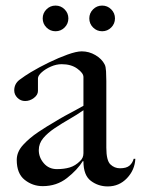

<svg xmlns="http://www.w3.org/2000/svg" viewBox="-20 -667 505 688"><path d="M366 1Q332 1 305.5 -19Q279 -39 279 -89L277 -90Q257 -58 220 -29Q183 0 133 0Q97 0 68.5 -22.5Q40 -45 40 -94Q40 -123 63 -148Q86 -173 117.5 -194Q149 -215 177 -231Q191 -240 212 -251.5Q233 -263 252 -273Q271 -283 279 -288V-391Q279 -405 257 -421Q235 -437 201 -437Q182 -437 162.5 -428.5Q143 -420 129.5 -408Q116 -396 116 -386V-341Q116 -327 101.5 -316Q87 -305 70 -305Q54 -305 42.5 -316.5Q31 -328 31 -343Q31 -367 50.5 -381.5Q70 -396 90 -408Q120 -426 155 -443Q190 -460 222 -471.5Q254 -483 273 -483Q299 -483 322 -469.5Q345 -456 355 -436Q359 -429 360 -411.5Q361 -394 361 -377V-138Q361 -92 375.5 -78Q390 -64 410 -64Q433 -64 444 -73.5Q455 -83 459 -98H465Q463 -58 435 -28.5Q407 1 366 1ZM184 -61Q210 -61 230 -67Q250 -73 267 -90Q279 -101 279 -118V-272Q256 -256 229 -240.5Q202 -225 176.5 -208Q151 -191 135 -172Q119 -153 119 -129Q119 -103 137 -82Q155 -61 184 -61ZM346 -555Q327 -555 313.5 -568.5Q300 -582 300 -601Q300 -620 313.5 -633.5Q327 -647 346 -647Q365 -647 378.5 -633.5Q392 -620 392 -601Q392 -582 378.5 -568.5Q365 -555 346 -555ZM179 -555Q160 -555 146.5 -568.5Q133 -582 133 -601Q133 -620 146.5 -633.5Q160 -647 179 -647Q198 -647 211.5 -633.5Q225 -620 225 -601Q225 -582 211.5 -568.5Q198 -555 179 -555Z"/></svg>

Font: Mulat Addis
Style: Regular
Weight: 400
Designer: Fasil fikreab
Version: Version 1.001; ttfautohint (v1.8.3)